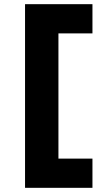

<svg xmlns="http://www.w3.org/2000/svg" viewBox="-20 -760 493 920"><path d="M100 -740H423V-600H260V0H423V140H100Z"/></svg>

Font: Nacelle Black
Style: Regular
Weight: 900
Designer: Sora Sagano
Foundry: Sora Sagano
Version: Version 1.000;FEAKit 1.0